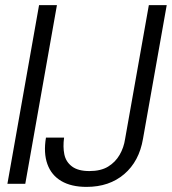

<svg xmlns="http://www.w3.org/2000/svg" viewBox="-20 -720 673 752"><path d="M9 0 133 -700H203L79 0ZM319 12Q259 12 220 -11Q181 -34 165.5 -77.5Q150 -121 160 -181H231Q226 -145 232 -115.5Q238 -86 262 -68Q286 -50 330 -50Q375 -50 403.5 -67.5Q432 -85 448.5 -113.5Q465 -142 470 -176L563 -700H633L540 -176Q525 -88 466.5 -38Q408 12 319 12Z"/></svg>

Font: DM Sans 36pt Light
Style: Italic
Weight: 300
Italic angle: -10°
Designer: Colophon Foundry, Jonny Pinhorn
Foundry: Colophon Foundry
Version: Version 4.004;gftools[0.9.30]